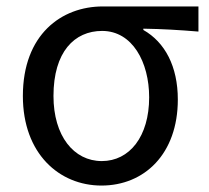

<svg xmlns="http://www.w3.org/2000/svg" viewBox="-20 -563 650 596"><path d="M295 13C428 13 532 -85 532 -254C532 -357 492 -432 425 -470V-474C485 -473 535 -470 596 -465V-543H299C171 -543 51 -456 51 -265C51 -86 164 13 295 13ZM296 -63C209 -63 146 -141 146 -265C146 -402 211 -467 297 -467C391 -467 443 -370 443 -261C443 -139 382 -63 296 -63Z"/></svg>

Font: Noto Sans CJK TC Regular
Style: Regular
Weight: 400
Designer: Ryoko NISHIZUKA (kana & ideographs); Paul D. Hunt (Latin, Greek & Cyrillic); Wenlong ZHANG (bopomofo); Sandoll Communica
Foundry: Adobe Systems Incorporated
Version: Version 1.001;PS 1.001;hotconv 1.0.78;makeotf.lib2.5.61930